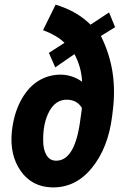

<svg xmlns="http://www.w3.org/2000/svg" viewBox="-20 -791 532 821"><path d="M411.6 -637.2Q449.2 -560.5 461.2 -481.9Q473.1 -403.3 462.4 -318.8L459.5 -294.4Q442.9 -159.2 373 -73.2Q303.2 12.7 202.1 10.3Q116.2 7.8 68.8 -59.6Q21.5 -127 30.3 -224.6Q37.6 -300.3 67.6 -358.2Q97.7 -416 143.3 -444.6Q189 -473.1 244.1 -471.7Q292 -469.7 331.1 -441.4Q328.1 -504.4 298.3 -559.6L216.3 -502.9L189 -564.9L255.9 -607.9Q225.1 -638.7 164.1 -662.1L217.8 -771Q309.1 -743.7 367.2 -685.5L446.3 -737.8L472.2 -674.8ZM330.1 -329.6Q309.6 -363.8 267.1 -364.7Q218.8 -365.7 191.2 -315.7Q163.6 -265.6 164.6 -189.9Q164.6 -152.3 178.2 -128.7Q191.9 -105 216.8 -104Q295.9 -100.1 320.8 -260.3L329.1 -318.8Z"/></svg>

Font: TypoPRO Roboto
Style: Bold Italic
Weight: 700
Italic angle: -12°
Designer: Google
Version: Version 2.136; 2016